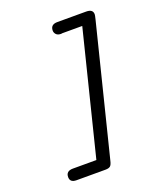

<svg xmlns="http://www.w3.org/2000/svg" viewBox="-143 -786 810 961"><g transform="rotate(-20 262.5 -305.5)"><path d="M63 54.2Q63 22 100.1 22H225.1L388.2 -632.8H280.8Q279.8 -632.8 278.3 -632.3Q276.9 -631.8 275.9 -631.8Q257.8 -631.8 249.5 -640.9Q241.2 -649.9 241.2 -661.1Q241.2 -694.3 278.8 -693.8H431.2Q467.3 -693.8 466.8 -666Q466.8 -661.1 461.9 -641.1L290 47.9Q285.2 69.8 277.1 76.4Q269 83 252 83H97.2Q63 83 63 54.2Z"/></g></svg>

Font: CMU Typewriter Text
Style: Italic
Weight: 500
Italic angle: -14.04°
Version: Version 0.7.0